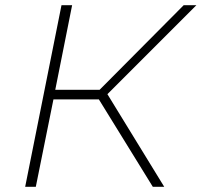

<svg xmlns="http://www.w3.org/2000/svg" viewBox="-20 -720 777 740"><path d="M217 -700H258L193 -374H364L688 -700H737L394 -357L613 0H569L361 -337H186L118 0H77Z"/></svg>

Font: Argentum Sans ExtraLight
Style: Italic
Weight: 200
Italic angle: -11°
Designer: Julieta Ulanovsky (font), Cristiano Sobral (main changes and remaster)
Foundry: Julieta Ulanovsky (font), Cristiano Sobral (main changes and remaster)
Version: Version 2.007;June 15, 2022;FontCreator 14.0.0.2814 64-bit; 